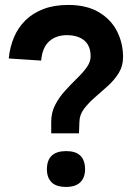

<svg xmlns="http://www.w3.org/2000/svg" viewBox="-20 -728 528 758"><path d="M142.5 -488.8 14.5 -497.2Q19 -542.2 35.2 -580.8Q51.5 -619.2 80.6 -647.9Q109.8 -676.5 151.9 -692.5Q194 -708.5 249.2 -708.5Q322.5 -708.5 370.6 -679.6Q418.8 -650.8 442.2 -604.1Q465.8 -557.5 465.8 -502.8Q465.8 -467.2 448.8 -439.8Q431.8 -412.2 406.2 -389.1Q380.8 -366 355.2 -344Q329.8 -322 312 -298.8Q294.2 -275.5 293.5 -247.5L291.8 -201.5H182.2V-247.5Q182.2 -284 197.9 -314Q213.5 -344 236.8 -369.6Q260 -395.2 283.2 -417.8Q306.5 -440.2 322.1 -461.9Q337.8 -483.5 337.8 -505.5Q337.8 -533.5 326.8 -551.8Q315.8 -570 294.6 -579.6Q273.5 -589.2 244 -589.2Q201.8 -589.2 174.4 -565Q147 -540.8 142.5 -488.8ZM165.2 -59.5Q165.2 -131.5 241.5 -131.5Q315.8 -131.5 315.8 -59.5Q315.8 -26.5 296.8 -8.2Q277.8 10 241.5 10Q202.2 10 183.8 -8.2Q165.2 -26.5 165.2 -59.5Z"/></svg>

Font: Haskoy
Style: Regular
Weight: 400
Designer: Ertekin Erdin
Foundry: Ertekin Erdin
Version: Version 1.500